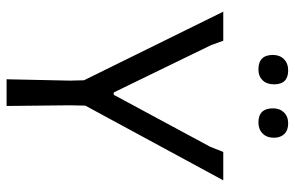

<svg xmlns="http://www.w3.org/2000/svg" viewBox="-172 -700 873 568"><g transform="rotate(90 264.0 -416.5)"><path d="M189 -833Q230 -833 230 -791Q230 -770 218 -757.5Q206 -745 186 -745Q143 -745 143 -788Q143 -808 155.5 -820.5Q168 -833 189 -833ZM346 -833Q366 -833 377 -821.5Q388 -810 388 -791Q388 -770 375.5 -757.5Q363 -745 343 -745Q301 -745 301 -788Q301 -808 313 -820.5Q325 -833 346 -833ZM514 -641 293 -233 292 -187 294 0H215L219 -187L218 -229L15 -641H101L114 -605L254 -317H261L415 -603L430 -641Z"/></g></svg>

Font: Alegreya Sans SC
Style: Regular
Weight: 400
Designer: Juan Pablo del Peral
Foundry: Huerta Tipografica
Version: Version 2.007